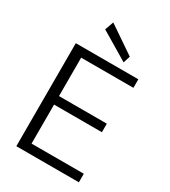

<svg xmlns="http://www.w3.org/2000/svg" viewBox="-218 -1023 1002 1130"><g transform="rotate(30 282.5 -458.0)"><path d="M80 0V-700H505V-642H150V-381H475V-323H150V-58H505V0ZM380 -743 189 -857 210 -916 395 -790Z"/></g></svg>

Font: DM Sans 12pt Light
Style: Regular
Weight: 300
Version: Version 4.004;gftools[0.9.30]